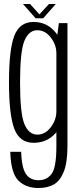

<svg xmlns="http://www.w3.org/2000/svg" viewBox="-20 -712 400 962"><path d="M172 230Q218 230 249.2 212.5Q280.5 195 299.2 149Q318 103 318 18.5V-596H275L262.5 -502V21Q262.5 126.5 238.8 158.8Q215 191 173 191Q147 191 127.8 178.2Q108.5 165.5 98.2 134.8Q88 104 86 48.5H31.5Q34.5 155.5 72.2 192.8Q110 230 172 230ZM148.5 3.5Q207 3.5 247.2 -33.5Q287.5 -70.5 287.5 -119.5L262.5 -154.5Q262.5 -111.5 234.5 -74.5Q206.5 -37.5 167 -37.5Q124.5 -37.5 102.5 -90Q80.5 -142.5 80.5 -299Q80.5 -455.5 102.5 -508Q124.5 -560.5 167 -560.5Q206.5 -560.5 234.5 -524Q262.5 -487.5 262.5 -445L286.5 -477Q286.5 -522.5 246.8 -562.2Q207 -602 148 -602Q77.5 -602 51.2 -531.5Q25 -461 25 -299Q25 -138 51.5 -67.2Q78 3.5 148.5 3.5ZM158.5 -620.5H196.5L259.5 -692H225.5L177.5 -640L130.5 -692H95Z"/></svg>

Font: Anybody Condensed Light
Style: Regular
Weight: 300
Width: 3
Designer: Tyler Finck
Foundry: Etcetera Type Company
Version: Version 1.113;gftools[0.9.25]